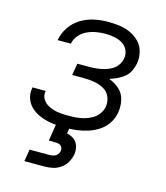

<svg xmlns="http://www.w3.org/2000/svg" viewBox="-112 -624 800 924"><g transform="rotate(15 288.0 -162.0)"><path d="M243 8Q271 8 300 4.5Q329 1 357 -8Q385 -17 410.5 -34Q436 -51 452 -77Q468 -103 472 -131Q477 -163 469.5 -193.5Q462 -224 439 -244Q416 -264 388 -274Q407 -280 425.5 -288.5Q444 -297 460.5 -310.5Q477 -324 485.5 -342.5Q494 -361 498 -380Q503 -409 496 -437.5Q489 -466 470 -486Q451 -506 425.5 -518Q400 -530 371.5 -534Q343 -538 313 -538Q279 -538 244.5 -531Q210 -524 178.5 -505Q147 -486 126.5 -455.5Q106 -425 100 -390H166Q170 -413 186 -432Q202 -451 224 -461Q246 -471 268.5 -475Q291 -479 313 -479Q336 -479 358 -475Q380 -471 398.5 -460.5Q417 -450 426.5 -430Q436 -410 432 -388Q429 -370 418 -354Q407 -338 390 -328.5Q373 -319 354.5 -314Q336 -309 318 -307Q300 -305 282 -305H221L211 -246H272Q298 -246 323 -241.5Q348 -237 369.5 -225Q391 -213 401 -190Q411 -167 407 -141Q404 -122 391.5 -104.5Q379 -87 360.5 -76.5Q342 -66 322 -60.5Q302 -55 282.5 -53.5Q263 -52 244 -52Q225 -52 206 -53.5Q187 -55 169.5 -60Q152 -65 137 -74.5Q122 -84 113 -100Q104 -116 107 -135Q108 -137 108 -139H42Q41 -136 41 -132Q36 -103 47.5 -76.5Q59 -50 81 -33.5Q103 -17 129.5 -8Q156 1 185 4.5Q214 8 243 8ZM96 214H196Q217 214 237.5 209.5Q258 205 276.5 192Q295 179 305.5 160Q316 141 320 121Q323 100 317.5 80Q312 60 296 48Q280 36 260 32L265 0H198L184 88H217Q227 88 236 91Q245 94 249.5 102.5Q254 111 253 121Q251 131 244 139.5Q237 148 226.5 151Q216 154 206 154H106Z"/></g></svg>

Font: Iosevka Sparkle Light
Style: Italic
Weight: 300
Italic angle: -9°
Designer: Belleve Invis
Foundry: Belleve Invis
Version: Version 4.5.0; ttfautohint (v1.8.3)